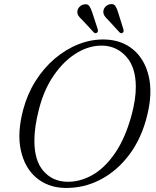

<svg xmlns="http://www.w3.org/2000/svg" viewBox="-20 -905 762 938"><path d="M493.5 -712Q575.5 -709.5 631.2 -662.5Q687 -615.5 706.5 -533.2Q726 -451 699.5 -343Q672.5 -230.5 612 -149.8Q551.5 -69 468.8 -26.5Q386 16 292.5 13Q212 10 156.2 -37.8Q100.5 -85.5 81.8 -170.8Q63 -256 93.5 -370Q113.5 -445.5 153.5 -509Q193.5 -572.5 247.5 -618.5Q301.5 -664.5 364.5 -689.2Q427.5 -714 493.5 -712ZM305 -17Q368.5 -15 429.8 -49Q491 -83 541.2 -155.8Q591.5 -228.5 622.5 -341.5Q644 -420.5 643.5 -482.5Q643 -576.5 597.2 -627.8Q551.5 -679 484 -682Q419 -684.5 356.2 -647Q293.5 -609.5 244 -538.5Q194.5 -467.5 170 -370Q158.5 -325.5 153.2 -287.2Q148 -249 148 -217.5Q148 -120.5 191.8 -70Q235.5 -19.5 305 -17ZM557.5 -843 583 -761.5Q586 -750 579.5 -745Q571.5 -739.5 564 -747L507 -809Q496.5 -818.5 490.2 -828.5Q484 -838.5 485 -851Q486.5 -863.5 496 -873Q505.5 -882.5 518.5 -884.5Q536 -887.5 543.8 -875.5Q551.5 -863.5 557.5 -843ZM431 -843 457.5 -762Q460.5 -750.5 454 -745.5Q446 -739.5 438.5 -746.5L381 -808.5Q370.5 -817.5 363.8 -827.2Q357 -837 358 -849.5Q359 -862 368.5 -871.8Q378 -881.5 391 -883.5Q408.5 -887 416.5 -875.2Q424.5 -863.5 431 -843Z"/></svg>

Font: Fraunces 72pt S050 Light
Style: Italic
Weight: 300
Italic angle: -16°
Version: Version 1.000; ttfautohint (v1.8.3)